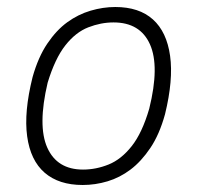

<svg xmlns="http://www.w3.org/2000/svg" viewBox="-20 -520 562 548"><path d="M216 8Q148 8 107.5 -27Q67 -62 57.5 -131Q48 -200 73 -300Q89 -357 115 -395.5Q141 -434 172 -456.5Q203 -479 238.5 -489.5Q274 -500 309 -500Q377 -500 416.5 -464.5Q456 -429 465.5 -360.5Q475 -292 451 -194Q435 -136 409 -97.5Q383 -59 352.5 -36Q322 -13 287 -2.5Q252 8 216 8ZM217 -36Q254 -36 290 -50.5Q326 -65 356 -103Q386 -141 406 -210Q436 -331 408 -393.5Q380 -456 304 -456Q268 -456 232 -442Q196 -428 166.5 -390.5Q137 -353 116 -284Q87 -161 115 -98.5Q143 -36 217 -36Z"/></svg>

Font: Nunito Sans 7pt Condensed ExtraLight
Style: Italic
Weight: 250
Width: 3
Italic angle: -9°
Designer: Vernon Adams
Foundry: Vernon Adams
Version: Version 3.101;gftools[0.9.27]